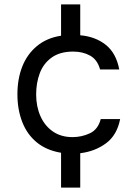

<svg xmlns="http://www.w3.org/2000/svg" viewBox="-20 -691 624 871"><path d="M257 160V2Q191 -9 147 -45Q103 -81 81 -137.5Q59 -194 59 -263Q59 -333 81 -389Q103 -445 147.5 -482Q192 -519 257 -529V-671H344V-531Q413 -525 460 -487.5Q507 -450 521 -376H434Q422 -420 389 -438.5Q356 -457 312 -457Q252 -457 214.5 -430Q177 -403 160.5 -359Q144 -315 144 -263Q144 -208 163.5 -164Q183 -120 220 -94.5Q257 -69 309 -69Q351 -69 388 -86.5Q425 -104 437 -151H525Q511 -78 461 -41Q411 -4 344 4V160Z"/></svg>

Font: Onest
Style: Regular
Weight: 400
Designer: Dmitri Voloshin, Andrey Kudryavtsev
Foundry: Dmitri Voloshin, Andrey Kudryavtsev
Version: Version 1.000;gftools[0.9.33]